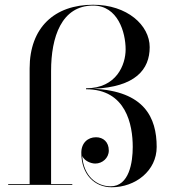

<svg xmlns="http://www.w3.org/2000/svg" viewBox="-20 -780 720 810"><path d="M14.5 -3.5V0H285V-3.5H195.5V-481C195.5 -623 239 -756.5 373 -756.5C477 -756.5 510 -644 510 -571.5C510 -507.5 472 -407.5 343 -407.5V-403.5C512 -403.5 540 -254 540 -160C540 -96 525.5 6 446.5 6C388 6 332.5 -37 327 -122C336 -101 363.5 -90 382 -90C411.5 -90 439 -113 439 -145C439 -181 415.5 -201 385 -201C350 -201 323 -176.5 323 -135.5C323 -43.5 379.5 10 451 10C552 10 641 -60 641 -160C641 -284 589 -395.5 374.5 -405.5C551 -413 611.5 -486.5 611.5 -581C611.5 -674 516 -760 373 -760C210 -760 105 -664 105 -491V-3.5Z"/></svg>

Font: Bodoni* 48pt
Style: Regular
Weight: 400
Version: Version 2.3